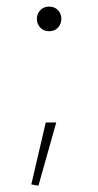

<svg xmlns="http://www.w3.org/2000/svg" viewBox="-20 -451 301 590"><path d="M93.3 -393.1Q93.3 -377.4 103.8 -366.2Q114.3 -355 130.9 -355Q147.9 -355 158.2 -366.2Q168.5 -377.4 168.5 -393.1Q168.5 -408.7 158.2 -419.7Q147.9 -430.7 130.9 -430.7Q114.3 -430.7 103.8 -419.7Q93.3 -408.7 93.3 -393.1ZM120.6 -74.7 76.2 115.7 98.1 119.6 152.8 -74.7Z"/></svg>

Font: Estedad-FD VF
Style: Regular
Weight: 100
Designer: Amin Abedi
Version: Version 7.3